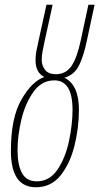

<svg xmlns="http://www.w3.org/2000/svg" viewBox="-20 -780 419 810"><path d="M131 10Q196 10 236 -40.5Q276 -91 294.5 -166.5Q313 -242 313 -317Q313 -422 252 -452Q295 -465 314.5 -506Q334 -547 347 -611L379 -760H353L321 -611Q305 -536 281.5 -501.5Q258 -467 216 -467Q184 -467 170 -485.5Q156 -504 156 -527Q156 -545 159 -560.5Q162 -576 168 -605L202 -760H176L142 -605Q136 -576 133 -562Q130 -548 130 -525Q130 -474 167 -455Q116 -438 71 -361Q26 -284 26 -144Q26 10 131 10ZM135 -15Q92 -15 73 -49.5Q54 -84 54 -145Q54 -208 70.5 -276.5Q87 -345 121.5 -393Q156 -441 209 -441Q286 -441 286 -317Q286 -255 271 -184.5Q256 -114 222.5 -64.5Q189 -15 135 -15Z"/></svg>

Font: Noto Sans Display Condensed Thin
Style: Italic
Weight: 250
Width: 3
Italic angle: -12°
Designer: Monotype Design Team
Foundry: Monotype Imaging Inc.
Version: Version 1.900